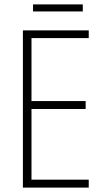

<svg xmlns="http://www.w3.org/2000/svg" viewBox="-20 -852 475 872"><path d="M383 0H84V-714H383V-679H123V-393H369V-357H123V-36H383ZM356 -832V-800H130V-832Z"/></svg>

Font: Noto Sans Lao Looped Condensed ExtraLight
Style: Regular
Weight: 200
Width: 3
Designer: Mark Frömberg, Ben Mitchell
Foundry: The Fontpad Ltd
Version: Version 1.002; ttfautohint (v1.8.4.7-5d5b)